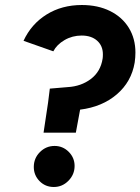

<svg xmlns="http://www.w3.org/2000/svg" viewBox="-20 -732 561 767"><path d="M115 -65Q115 -100 139.5 -124.5Q164 -149 198 -149Q231 -149 254.5 -125.5Q278 -102 278 -69Q278 -35 253.5 -10Q229 15 195 15Q161 15 138 -8.5Q115 -32 115 -65ZM307 -712Q371 -712 419.5 -688Q468 -664 494.5 -621Q521 -578 521 -522Q521 -503 518 -482Q505 -405 446.5 -355Q388 -305 300 -294L283 -202H154L172 -322L179 -378L250 -384Q304 -387 343 -416.5Q382 -446 390 -498Q391 -504 391 -515Q391 -549 368 -569.5Q345 -590 306 -590Q269 -590 238 -572Q207 -554 193 -527L74 -569Q105 -636 166 -674Q227 -712 307 -712Z"/></svg>

Font: Oak Sans
Style: Bold Italic
Weight: 700
Italic angle: -9.5°
Foundry: Erik Kennedy, Walven
Version: Version 1.000